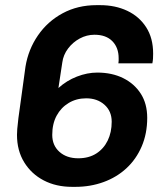

<svg xmlns="http://www.w3.org/2000/svg" viewBox="-20 -716 654 746"><path d="M260 10Q198 10 150 -15Q102 -40 74 -85.5Q46 -131 46 -192Q46 -200 47 -214.5Q48 -229 51.5 -257Q55 -285 62 -333Q69 -381 79 -457Q90 -524 127.5 -578.5Q165 -633 223.5 -664.5Q282 -696 355 -696H369Q428 -696 474.5 -674Q521 -652 548 -610Q575 -568 575 -508Q575 -497 574.5 -488.5Q574 -480 572 -470H440Q441 -475 441 -480Q441 -485 441 -490Q441 -531 416.5 -556Q392 -581 347 -581Q317 -581 290 -566.5Q263 -552 244.5 -527.5Q226 -503 222 -473L207 -374Q239 -403 279 -418.5Q319 -434 358 -434Q415 -434 458.5 -412.5Q502 -391 527 -352Q552 -313 552 -258Q552 -197 530.5 -147Q509 -97 471 -62Q433 -27 382 -8.5Q331 10 273 10ZM284 -101Q325 -101 354 -119.5Q383 -138 398.5 -170Q414 -202 414 -243Q414 -284 386 -309Q358 -334 315 -334Q277 -334 247 -316Q217 -298 200 -266.5Q183 -235 183 -192Q183 -151 211 -126Q239 -101 284 -101Z"/></svg>

Font: Chivo Medium SemiBold
Style: Italic
Weight: 600
Italic angle: -8.05°
Version: Version 2.002